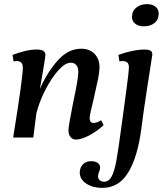

<svg xmlns="http://www.w3.org/2000/svg" viewBox="-20 -669 804 934"><path d="M313 -35Q313 -55 336 -171Q361 -286 361 -320Q361 -340 351.5 -352Q342 -364 324 -364Q297 -364 263.5 -326.5Q230 -289 200.5 -231.5Q171 -174 157 -118L142 0H44Q91 -290 91 -340Q91 -372 62 -372Q54 -372 46 -370L41 -402Q74 -414 102 -421Q130 -428 159 -428Q201 -428 201 -402Q200 -383 174 -236Q210 -318 261 -375Q312 -432 375 -432Q416 -432 440 -407Q464 -382 464 -342Q464 -320 457.5 -287.5Q451 -255 436 -189Q416 -110 416 -94Q416 -86 420 -78.5Q424 -71 435 -71Q452 -71 472 -84L484 -60Q449 -28 411.5 -9Q374 10 349 10Q333 10 323 -2.5Q313 -15 313 -35ZM368 170Q368 148 382.5 131.5Q397 115 424 115Q442 115 454.5 123Q467 131 467 147Q467 154 462 166.5Q457 179 457 188Q457 201 465.5 208Q474 215 486 215Q510 215 523.5 189Q537 163 546.5 110.5Q556 58 571 -56L594 -225Q607 -320 607 -343Q607 -372 577 -372Q569 -372 561 -370L556 -402Q628 -428 685 -428Q702 -428 711.5 -423Q721 -418 721 -403Q716 -373 696 -242.5Q676 -112 667 -39Q649 96 603.5 170.5Q558 245 477 245Q431 245 399.5 224Q368 203 368 170ZM622 -587Q622 -615 643 -632Q664 -649 695 -649Q721 -649 736.5 -636.5Q752 -624 752 -603Q752 -574 732 -557.5Q712 -541 680 -541Q654 -541 638 -553.5Q622 -566 622 -587Z"/></svg>

Font: Unna Medium
Style: Italic
Weight: 500
Italic angle: -8.05°
Designer: Jorge de Buen Unna
Foundry: Omnibus-Type
Version: Version 2.008